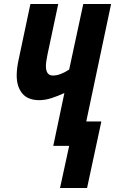

<svg xmlns="http://www.w3.org/2000/svg" viewBox="-20 -734 581 966"><path d="M418 212 490 -123H414L539 -714H399L328 -384Q310 -372 288.5 -363Q267 -354 246 -354Q211 -354 211 -402Q211 -421 219 -460L273 -714H133L75 -440Q64 -391 64 -355Q64 -298 92 -264Q120 -230 178 -230Q207 -230 239.5 -240.5Q272 -251 304 -266L248 0H328L282 212Z"/></svg>

Font: Noto Sans UI Condensed ExtraBold
Style: Italic
Weight: 800
Width: 3
Designer: Monotype Design Team
Foundry: Monotype Imaging Inc.
Version: 1.001